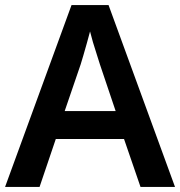

<svg xmlns="http://www.w3.org/2000/svg" viewBox="-20 -737 711 757"><path d="M534 0 469 -189H200L136 0H0L262 -717H408L670 0ZM374 -483Q370 -497 362 -521Q354 -545 346.5 -570.5Q339 -596 335 -613Q330 -593 322.5 -567Q315 -541 308.5 -518Q302 -495 298 -483L235 -299H436Z"/></svg>

Font: Noto Sans Tangsa SemiBold
Style: Regular
Weight: 600
Version: Version 1.504